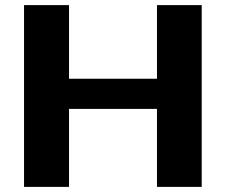

<svg xmlns="http://www.w3.org/2000/svg" viewBox="-20 -731 886 751"><path d="M769 0V-711H594V-423H250V-711H74V0H250V-305H594V0Z"/></svg>

Font: Asimov
Style: XWid
Weight: 500
Designer: Google
Version: Version 2.000980; 2014